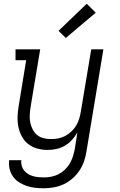

<svg xmlns="http://www.w3.org/2000/svg" viewBox="-20 -794 640 1027"><path d="M215 213Q191 213 167.5 210.5Q144 208 122.5 200.5Q101 193 82 181Q63 169 50 151Q37 133 31.5 110Q26 87 29 63H94Q92 78 96 92.5Q100 107 109 118Q118 129 130 136.5Q142 144 156 148Q170 152 185 153.5Q200 155 215 155Q235 155 255 151Q275 147 293.5 137.5Q312 128 327.5 113Q343 98 353.5 80Q364 62 370 42.5Q376 23 380 3L394 -86Q382 -64 365 -45.5Q348 -27 326.5 -14.5Q305 -2 281.5 3Q258 8 235 8Q206 8 179 0.5Q152 -7 131 -23.5Q110 -40 97 -64Q84 -88 78.5 -115Q73 -142 74 -170.5Q75 -199 80 -228L120 -472H63V-530H195L143 -218Q140 -198 139 -177.5Q138 -157 142 -138Q146 -119 155 -101.5Q164 -84 178.5 -72Q193 -60 212.5 -55Q232 -50 252 -50Q252 -50 252.5 -50Q253 -50 253 -50Q272 -50 291 -53.5Q310 -57 328 -66.5Q346 -76 361 -90Q376 -104 386.5 -121Q397 -138 403 -157Q409 -176 412 -195L468 -530H533L443 13Q439 40 430.5 66Q422 92 406.5 116Q391 140 369 159.5Q347 179 321.5 191Q296 203 269 208Q242 213 215 213ZM332 -591 293 -629 444 -774 492 -726Z"/></svg>

Font: Iosevka Slab Light Extended
Style: Italic
Weight: 300
Width: 7
Italic angle: -9°
Monospace: yes
Designer: Belleve Invis
Foundry: Belleve Invis
Version: Version 11.1.0; ttfautohint (v1.8.3)